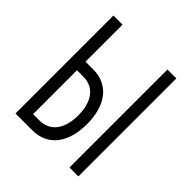

<svg xmlns="http://www.w3.org/2000/svg" viewBox="-187 -827 961 961"><g transform="rotate(45 293.0 -346.5)"><path d="M70.3 0H189.5C296.9 0 361.3 -81.1 361.3 -215.3C361.3 -350.1 296.9 -431.2 189.5 -431.2H134.8V-693.4H70.3ZM134.8 -60.1V-370.6H180.2C254.9 -370.6 299.3 -313 299.3 -215.3C299.3 -118.2 254.9 -60.1 180.2 -60.1ZM452.6 0H515.6V-693.4H452.6Z"/></g></svg>

Font: Cascadia Code PL Light
Style: Regular
Weight: 300
Monospace: yes
Designer: Aaron Bell
Foundry: Saja Typeworks
Version: Version 2404.023